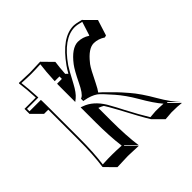

<svg xmlns="http://www.w3.org/2000/svg" viewBox="-182 -824 1051 1051"><g transform="rotate(-45 344.0 -298.5)"><path d="M306.6 -243.7V-143.6Q306.6 -28.8 318.4 56.6L262.2 0L259.8 2.9L316.4 59.6Q314.9 59.6 234.4 56.6Q234.4 56.6 151.4 59.6L95.2 2.9L94.2 0Q106 -81.5 106 -200.2V-430.7H73.7L17.1 -486.8V-525.9H104.5Q101.6 -592.8 94.2 -645L96.2 -647.9Q97.7 -647.9 178.2 -645Q178.2 -645 261.2 -647.9L262.2 -645L318.4 -588.4Q313 -551.3 310.1 -503.9L322.8 -491.7Q335.4 -514.2 347.2 -530.8Q436.5 -656.7 526.9 -658.2Q548.3 -657.7 584 -647.9L588.9 -642.1L645.5 -585.4L616.7 -494.6L604.5 -491.2Q573.7 -511.7 539.6 -512.2Q497.6 -512.2 449.2 -451.2Q446.8 -447.8 444.3 -445.3Q428.2 -423.8 392.6 -350.1Q377 -318.4 365.7 -303.7Q374.5 -296.4 383.3 -288.1L439.9 -231.4Q451.2 -220.2 485.4 -180.7Q525.9 -134.3 572.3 -53.7Q610.4 12.2 652.3 56.6L596.2 0L592.8 3.9L649.4 60.5Q623 56.6 572.8 56.6Q566.4 56.6 523.4 60.5L466.8 3.9Q439 -40.5 376 -160.2Q373 -165 371.1 -168.9Q347.2 -212.9 335.4 -230.5Q321.8 -238.3 306.6 -243.7ZM288.6 -336.4 285.2 -339.8V-336.9Q287.6 -336.4 288.6 -336.4ZM240.2 -314.5 253.4 -309.6Q312 -289.1 353 -222.2Q361.8 -207.5 379.9 -173.8Q387.2 -160.2 400.9 -133.3Q439 -60.1 472.2 -6.3Q506.3 -9.8 516.1 -9.8Q544.4 -9.8 575.2 -7.8Q540.5 -47.4 496.6 -124Q460.4 -186 421.4 -230.5Q371.6 -288.1 354.5 -300.3Q326.7 -319.3 283.2 -327.1L274.9 -328.6V-346.2L280.8 -349.1Q300.8 -358.4 328.6 -416.5Q359.9 -481.4 379.9 -507.8Q433.6 -578.1 482.9 -579.1Q520 -578.6 549.8 -558.6L552.2 -559.6L577.6 -639.2Q545.4 -647.9 526.9 -647.9Q439.9 -647 355 -525.4Q342.3 -506.8 303.7 -433.6Q279.3 -387.7 256.3 -368.7L240.2 -356V-444.8Q240.2 -468.3 240.2 -487.3L240.7 -497.1H277.8V-516.1H241.2L241.7 -526.4Q244.6 -589.4 251 -637.2Q206.5 -634.8 178.2 -634.8Q149.4 -634.8 105 -637.7Q111.3 -586.9 114.3 -526.4L114.7 -516.1H26.9V-497.1H115.2L115.7 -487.3Q116.2 -468.8 116.2 -444.8V-200.2Q116.2 -87.4 105 -7.8Q149.4 -10.3 178.2 -9.8Q207 -9.8 251 -7.3Q240.2 -91.8 240.2 -200.2Z"/></g></svg>

Font: Linux Biolinum Shadow O
Style: Bold
Weight: 700
Designer: Philipp H. Poll
Foundry: Philipp H. Poll
Version: Version 0.9.2